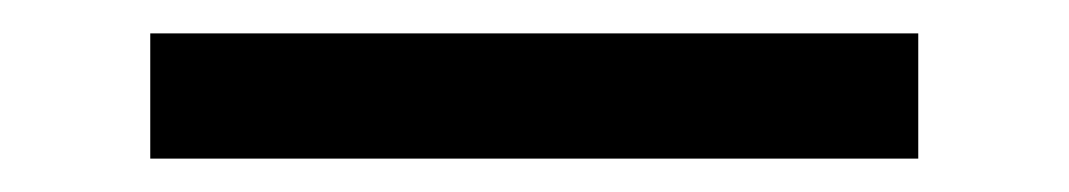

<svg xmlns="http://www.w3.org/2000/svg" viewBox="-20 26 640 115"><path d="M70 121V46H530V121Z"/></svg>

Font: CommitMono
Style: 450Regular
Weight: 450
Designer: Eigil Nikolajsen
Foundry: Eigil Nikolajsen
Version: Version 1.002